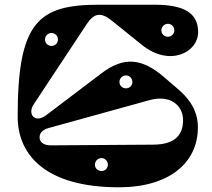

<svg xmlns="http://www.w3.org/2000/svg" viewBox="-20 -780 901 815"><path d="M55 -285C55 -121 175 15 485 15C698 15 820 -89 820 -239C820 -315 779 -365 733 -404L676 -453C583 -533 506 -541 411 -469L176 -291C129 -255 95 -295 123 -337L347 -676C379 -725 408 -730 455 -692L583 -589C700 -495 821 -557 821 -644C821 -726 759 -760 636 -760H401C142 -760 55 -687 55 -285ZM188 -237 615 -355C701 -379 757 -334 757 -270C757 -203 718 -167 632 -166L196 -163C162 -163 148 -179 148 -197C148 -216 161 -230 188 -237ZM411 -54C395 -54 383 -66 383 -81C383 -96 395 -109 411 -109C426 -109 438 -96 438 -81C438 -66 426 -54 411 -54ZM693 -624C677 -624 665 -636 665 -651C665 -666 677 -679 693 -679C708 -679 720 -666 720 -651C720 -636 708 -624 693 -624ZM199 -585C183 -585 171 -597 171 -612C171 -627 183 -640 199 -640C214 -640 226 -627 226 -612C226 -597 214 -585 199 -585ZM515 -405C499 -405 487 -417 487 -432C487 -447 499 -460 515 -460C530 -460 542 -447 542 -432C542 -417 530 -405 515 -405Z"/></svg>

Font: Pilowlava Atome
Style: Regular
Weight: 500
Designer: Anton Moglia, Jérémy Landes, Maksym Kobuzan (Cyrillic), Velvetyne Type Foundry
Foundry: Anton Moglia, Jérémy Landes, Velvetyne Type Foundry
Version: Version 1.002;Glyphs 3.3 (3303)